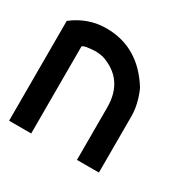

<svg xmlns="http://www.w3.org/2000/svg" viewBox="-97 -473 562 566"><g transform="rotate(30 183.5 -189.5)"><path d="M113.3 -379.4Q222.7 -379.4 286.1 -276.4Q305.7 -231.9 305.7 -191.4V0H231V-178.2Q231 -273.4 144.5 -301.8Q130.4 -304.7 119.1 -304.7Q79.1 -303.2 75.2 -295.9V0H0V-339.8Q50.8 -379.4 113.3 -379.4Z"/></g></svg>

Font: Gasq
Style: Regular
Weight: 400
Designer: Husham Jawad
Version: Version 1.00;December 29, 2020;FontCreator 13.0.0.2683 32-bi